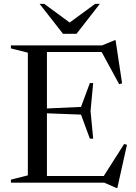

<svg xmlns="http://www.w3.org/2000/svg" viewBox="-20 -938 699 986"><path d="M458.5 -511.5 445 -368 458.5 -226H441.5L396 -349.5L156 -358.5V-378L396 -389L441.5 -511.5ZM607 -510 592 -505.5 495.5 -683 561 -671H153.5V-705H504.5L569 -731.5H573.5ZM504.5 -21 617.5 -198.5 632 -194.5 582.5 27.5H578L515 0H153.5V-34H569.5ZM36 0V-15.5L123 -37.5V-667.5L36 -689.5V-705H221V0ZM354.5 -810H321L468.5 -918H492.5L373 -764.5H303.5L183.5 -918H207.5Z"/></svg>

Font: Newsreader 60pt
Style: Regular
Weight: 400
Designer: Hugues Gentile
Foundry: Production Type
Version: Version 1.003